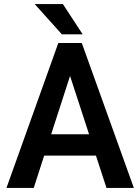

<svg xmlns="http://www.w3.org/2000/svg" viewBox="-20 -922 688 942"><path d="M385.7 -753.4H283.7L150.4 -901.9H288.6ZM502.4 0 450.7 -158.7H196.8L145.5 0H11.7L266.1 -710.9H381.3L636.7 0ZM231 -263.2H417L323.7 -549.3Z"/></svg>

Font: Robert Sans
Style: Bold
Weight: 700
Designer: Christian Robertson (extended by Adam Twardoch)
Foundry: Google
Version: Version 12.135;April 2, 2019;FontCreator 11.5.0.2425 64-bit;